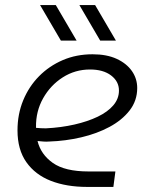

<svg xmlns="http://www.w3.org/2000/svg" viewBox="-20 -737 593 757"><path d="M324 0Q242 0 180.5 -24Q119 -48 84 -97.5Q49 -147 49 -223Q49 -287 71.5 -341.5Q94 -396 134 -436.5Q174 -477 227.5 -500Q281 -523 345 -523Q401 -523 440 -505Q479 -487 500 -457Q521 -427 521 -390Q521 -340 491 -301.5Q461 -263 411.5 -236.5Q362 -210 300 -195.5Q238 -181 174 -179Q162 -178 150.5 -179Q139 -180 128 -181Q141 -128 188.5 -94.5Q236 -61 329 -61H435L427 0ZM122 -233Q131 -232 141 -231.5Q151 -231 161 -231Q221 -234 273.5 -246Q326 -258 365.5 -277Q405 -296 427 -322Q449 -348 449 -380Q449 -416 418 -439.5Q387 -463 335 -463Q276 -463 227.5 -432Q179 -401 150 -349.5Q121 -298 122 -236Q122 -235 122 -234.5Q122 -234 122 -233ZM375 -577 293 -717H355L437 -577ZM220 -577 138 -717H200L282 -577Z"/></svg>

Font: MuseoModerno Light
Style: Italic
Weight: 300
Italic angle: -9°
Designer: Pablo Cosgaya, Héctor Gatti, Marcela Romero, and the Authors of The MuseoModerno Project.
Foundry: Omnibus-Type Team
Version: Version 1.003